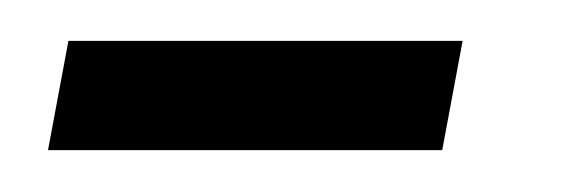

<svg xmlns="http://www.w3.org/2000/svg" viewBox="-20 -286 277 94"><path d="M3.5 -212.5 13.5 -266H206.5L196.5 -212.5Z"/></svg>

Font: Anybody Condensed Regular
Style: Italic
Weight: 400
Width: 3
Italic angle: -10°
Designer: Tyler Finck
Foundry: Etcetera Type Company
Version: Version 1.010; ttfautohint (v1.8.3) -l 8 -r 50 -G 200 -x 14 